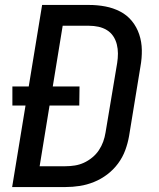

<svg xmlns="http://www.w3.org/2000/svg" viewBox="-20 -755 640 775"><path d="M29 0 83 -329H30V-406H96L150 -735H340Q373 -735 405 -729Q437 -723 465 -708.5Q493 -694 512.5 -670Q532 -646 542 -616Q552 -586 552.5 -553Q553 -520 547 -487L501 -206Q496 -177 485.5 -148.5Q475 -120 456.5 -95Q438 -70 413 -51Q388 -32 359.5 -20.5Q331 -9 302 -4.5Q273 0 244 0ZM140 -84H244Q263 -84 282 -87Q301 -90 318.5 -98Q336 -106 352 -119Q368 -132 379 -148.5Q390 -165 396.5 -183Q403 -201 406 -220L453 -501Q456 -520 456 -539Q456 -558 451.5 -576Q447 -594 437 -609Q427 -624 411.5 -633.5Q396 -643 377.5 -647Q359 -651 340 -651H233L193 -406H301L300 -329H180Z"/></svg>

Font: Iosevka Custom Medium
Style: Italic
Weight: 500
Italic angle: -9°
Designer: Belleve Invis
Foundry: Belleve Invis
Version: Version 27.0.1